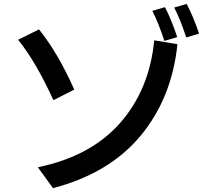

<svg xmlns="http://www.w3.org/2000/svg" viewBox="-20 -892 1040 978"><path d="M72.3 -689.5 178.7 -742.2Q275.4 -622.1 358.4 -435.5L252 -381.8Q163.1 -577.1 72.3 -689.5ZM172.9 -40Q442.4 -95.7 591.8 -265.6Q741.2 -435.5 765.6 -686.5L883.8 -667Q855.5 -392.6 696.3 -200.7Q537.1 -8.8 250 66.4ZM755.9 -836.9 820.3 -855.5Q851.6 -795.9 882.8 -703.1L817.4 -683.6Q786.1 -778.3 755.9 -836.9ZM867.2 -853.5 930.7 -872.1Q965.8 -805.7 994.1 -720.7L928.7 -701.2Q896.5 -798.8 867.2 -853.5Z"/></svg>

Font: GenEi M Gothic v2 Medium
Style: Regular
Weight: 500
Version: Version 2.0